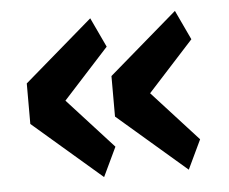

<svg xmlns="http://www.w3.org/2000/svg" viewBox="-40 -538 624 524"><g transform="rotate(-5 272.5 -275.5)"><path d="M495 -138 370 -275 495 -412 457 -493 269 -331V-220L457 -58ZM263 -138 138 -275 263 -412 225 -493 37 -331V-220L225 -58Z"/></g></svg>

Font: IBM Plex Devanagari Medium
Style: Regular
Weight: 600
Designer: Mike Abbink, Paul van der Laan, Pieter van Rosmalen, Erin McLaughlin
Foundry: Bold Monday
Version: Version 1.0